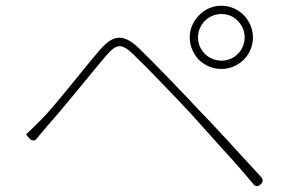

<svg xmlns="http://www.w3.org/2000/svg" viewBox="-20 -713 1020 671"><path d="M811 -640C826 -625 835 -605 835 -582C835 -537 799 -501 754 -501C709 -501 672 -537 672 -582C672 -605 681 -625 696 -640C711 -655 731 -664 754 -664C777 -664 797 -655 811 -640ZM676 -660C656 -640 643 -613 643 -582C643 -552 656 -524 675 -504C696 -484 723 -472 754 -472C814 -472 864 -521 864 -582C864 -643 814 -693 754 -693C724 -693 696 -681 676 -660ZM759 -191C796 -151 832 -110 865 -70C873 -60 882 -60 891 -69C900 -77 900 -86 892 -95C818 -175 730 -273 666 -338C611 -397 517 -495 465 -545C407 -600 372 -589 326 -535C270 -470 176 -348 127 -298C108 -278 93 -264 75 -247C72 -244 71 -242 74 -239L83 -229L85 -227C93 -220 102 -221 107 -227C119 -241 134 -260 148 -276C197 -330 292 -449 347 -514C386 -560 403 -565 447 -522C494 -477 589 -378 645 -318C679 -280 719 -236 759 -191Z"/></svg>

Font: GenSenRounded2 TW EL
Style: Regular
Weight: 250
Version: Version 2.100;PS 2.1;hotconv 16.6.51;makeotf.lib2.5.65220 DE